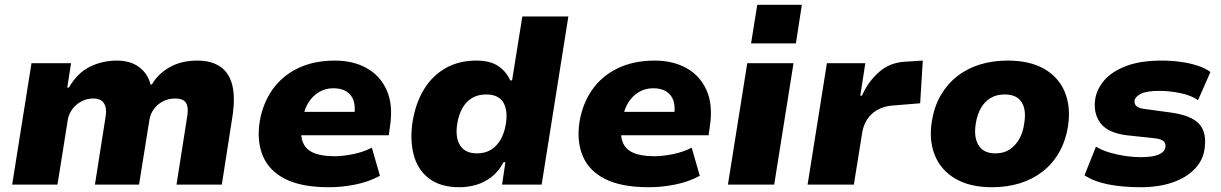

<svg xmlns="http://www.w3.org/2000/svg" viewBox="-20 -774 5119 805"><path d="M31 0 112 -509H278L262 -407H269Q304 -468 356.5 -494Q409 -520 470 -520Q527 -520 563.5 -492.5Q600 -465 611 -420H617Q642 -464 691 -492Q740 -520 807 -520Q866 -520 903.5 -494.5Q941 -469 954 -416.5Q967 -364 954 -282L910 0H720L764 -280Q769 -307 766 -325.5Q763 -344 750.5 -352.5Q738 -361 714 -361Q686 -361 663 -349Q640 -337 625 -316.5Q610 -296 606 -269L563 0H378L422 -280Q427 -307 422.5 -325Q418 -343 405.5 -352Q393 -361 370 -361Q350 -361 331.5 -353.5Q313 -346 299 -333.5Q285 -321 276 -305Q267 -289 264 -270L221 0Z M1360 11Q1244 11 1176 -23.5Q1108 -58 1082 -120.5Q1056 -183 1069 -265Q1082 -341 1122.5 -398.5Q1163 -456 1229.5 -488Q1296 -520 1385 -520Q1460 -520 1517 -488.5Q1574 -457 1601.5 -395.5Q1629 -334 1615 -243L1610 -207H1214L1229 -305H1476L1465 -289Q1471 -327 1462.5 -352Q1454 -377 1432.5 -390.5Q1411 -404 1378 -404Q1345 -404 1318.5 -388.5Q1292 -373 1274.5 -346Q1257 -319 1250 -281L1246 -257Q1238 -209 1249.5 -178.5Q1261 -148 1294 -133.5Q1327 -119 1382 -119Q1420 -119 1464 -128.5Q1508 -138 1539 -155L1573 -37Q1525 -11 1468.5 0Q1412 11 1360 11Z M1907 11Q1827 11 1779 -25.5Q1731 -62 1714.5 -125Q1698 -188 1710 -265Q1723 -343 1758 -400Q1793 -457 1848.5 -488.5Q1904 -520 1977 -520Q2035 -520 2069 -497Q2103 -474 2119 -437H2127L2170 -705H2363L2251 0H2085L2099 -94H2091Q2072 -57 2042.5 -33.5Q2013 -10 1978 0.5Q1943 11 1907 11ZM1980 -131Q2014 -131 2038.5 -146Q2063 -161 2079 -189Q2095 -217 2101 -255Q2110 -313 2089.5 -345.5Q2069 -378 2018 -378Q1985 -378 1960 -363.5Q1935 -349 1919 -321Q1903 -293 1897 -255Q1888 -198 1909 -164.5Q1930 -131 1980 -131Z M2701 11Q2585 11 2517 -23.5Q2449 -58 2423 -120.5Q2397 -183 2410 -265Q2423 -341 2463.5 -398.5Q2504 -456 2570.5 -488Q2637 -520 2726 -520Q2801 -520 2858 -488.5Q2915 -457 2942.5 -395.5Q2970 -334 2956 -243L2951 -207H2555L2570 -305H2817L2806 -289Q2812 -327 2803.5 -352Q2795 -377 2773.5 -390.5Q2752 -404 2719 -404Q2686 -404 2659.5 -388.5Q2633 -373 2615.5 -346Q2598 -319 2591 -281L2587 -257Q2579 -209 2590.5 -178.5Q2602 -148 2635 -133.5Q2668 -119 2723 -119Q2761 -119 2805 -128.5Q2849 -138 2880 -155L2914 -37Q2866 -11 2809.5 0Q2753 11 2701 11Z M3129 -592 3155 -754H3342L3317 -592ZM3032 0 3113 -509H3307L3226 0Z M3366 0 3447 -509H3608L3587 -373H3594Q3620 -432 3665 -471.5Q3710 -511 3771 -515L3849 -520L3838 -341L3716 -331Q3682 -327 3656.5 -312Q3631 -297 3615.5 -273Q3600 -249 3595 -218L3560 0Z M4139 11Q4047 11 3986 -24.5Q3925 -60 3899.5 -123Q3874 -186 3887 -265Q3897 -328 3924.5 -375Q3952 -422 3993.5 -454.5Q4035 -487 4088.5 -503.5Q4142 -520 4205 -520Q4298 -520 4358.5 -485Q4419 -450 4444.5 -388Q4470 -326 4458 -246Q4448 -183 4420.5 -135Q4393 -87 4351 -54.5Q4309 -22 4255.5 -5.5Q4202 11 4139 11ZM4153 -131Q4188 -131 4212 -146.5Q4236 -162 4252.5 -189.5Q4269 -217 4274 -255Q4284 -313 4263.5 -345.5Q4243 -378 4192 -378Q4159 -378 4134 -363.5Q4109 -349 4093 -321.5Q4077 -294 4071 -255Q4062 -198 4083 -164.5Q4104 -131 4153 -131Z M4763 11Q4686 11 4626 -1Q4566 -13 4527 -39L4575 -159Q4600 -144 4632 -134.5Q4664 -125 4698 -120Q4732 -115 4762 -115Q4813 -115 4838 -126Q4863 -137 4866 -156Q4869 -172 4859 -181.5Q4849 -191 4823 -194L4703 -207Q4624 -217 4593.5 -258.5Q4563 -300 4572 -359Q4579 -402 4611 -438.5Q4643 -475 4702.5 -497.5Q4762 -520 4851 -520Q4893 -520 4931.5 -514.5Q4970 -509 5002 -498.5Q5034 -488 5055 -472L5003 -354Q4975 -374 4929.5 -383.5Q4884 -393 4841 -393Q4788 -393 4764 -381Q4740 -369 4737 -353Q4735 -338 4745 -329Q4755 -320 4780 -317L4890 -302Q4976 -290 5008.5 -253.5Q5041 -217 5030 -147Q5023 -100 4987.5 -64Q4952 -28 4894.5 -8.5Q4837 11 4763 11Z"/></svg>

Font: Nunito Sans 6pt Black
Style: Italic
Weight: 900
Italic angle: -9°
Version: Version 3.101;gftools[0.9.27]